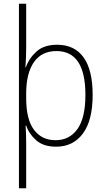

<svg xmlns="http://www.w3.org/2000/svg" viewBox="-20 -780 571 1034"><path d="M479 -269Q479 -132 426.5 -61Q374 10 282 10Q214 10 175 -24.5Q136 -59 121 -104H118Q121 -55 121 -1V234H82V-760H121V-526Q121 -504 120 -473Q119 -442 117 -417H119Q136 -466 176.5 -502.5Q217 -539 288 -539Q381 -539 430 -471Q479 -403 479 -269ZM440 -269Q440 -505 284 -505Q204 -505 162.5 -445Q121 -385 121 -277V-251Q121 -137 163 -81Q205 -25 279 -25Q354 -25 397 -85Q440 -145 440 -269Z"/></svg>

Font: Noto Sans Ethiopic SemiCondensed ExtraLight
Style: Regular
Weight: 200
Width: 4
Designer: Monotype Design Team
Foundry: Monotype Imaging Inc.
Version: Version 2.102; ttfautohint (v1.8.4.7-5d5b)